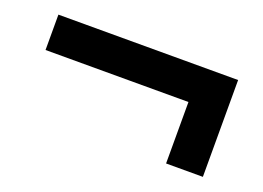

<svg xmlns="http://www.w3.org/2000/svg" viewBox="-54 -533 692 505"><g transform="rotate(20 291.5 -280.5)"><path d="M541 -145H438V-317H38V-416H541Z"/></g></svg>

Font: Hind Mysuru SemiBold
Style: Regular
Weight: 600
Designer: Manushi Parikh, Hitesh Malaviya
Foundry: Indian Type Foundry
Version: Version 0.703;PS 1.0;hotconv 1.0.86;makeotf.lib2.5.63406